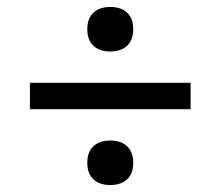

<svg xmlns="http://www.w3.org/2000/svg" viewBox="-20 -622 634 552"><path d="M231 -538Q231 -569 248.5 -585.5Q266 -602 297 -602Q328 -602 345.5 -585.5Q363 -569 363 -538Q363 -507 345.5 -490.5Q328 -474 297 -474Q266 -474 248.5 -490.5Q231 -507 231 -538ZM528 -384V-308H66V-384ZM231 -154Q231 -185 248.5 -201.5Q266 -218 297 -218Q328 -218 345.5 -201.5Q363 -185 363 -154Q363 -123 345.5 -106.5Q328 -90 297 -90Q266 -90 248.5 -106.5Q231 -123 231 -154Z"/></svg>

Font: Amiko
Style: Regular
Weight: 400
Designer: Pablo Impallari, Rodrigo Fuenzalida, Andres Torresi
Foundry: Impallari Type
Version: Version 1.001; ttfautohint (v1.3)